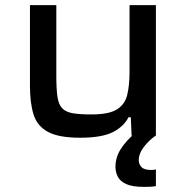

<svg xmlns="http://www.w3.org/2000/svg" viewBox="-20 -530 724 750"><path d="M293 8Q209 8 167 -15Q125 -38 111 -83Q97 -128 97 -195V-510H200V-233Q200 -182 204.5 -151.5Q209 -121 223.5 -106.5Q238 -92 265 -87.5Q292 -83 337 -83Q405 -83 436.5 -102.5Q468 -122 477 -159.5Q486 -197 486 -249V-510H589V0H494L491 -72H482Q463 -35 420 -13.5Q377 8 293 8ZM542 200Q497 200 473 189Q449 178 440 160Q431 142 431 122Q431 84 452.5 51Q474 18 508 -10L588 0Q565 15 543.5 42Q522 69 522 96Q522 111 532.5 122.5Q543 134 571 134Q574 134 578.5 133.5Q583 133 589 132V197Q579 199 566 199.5Q553 200 542 200Z"/></svg>

Font: Saira Expanded Medium
Style: Regular
Weight: 500
Width: 7
Designer: Hector Gatti with collaboration of the Omnibus-Type team
Foundry: Omnibus-Type
Version: Version 1.100; ttfautohint (v1.8.3)